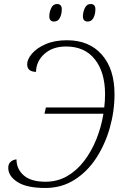

<svg xmlns="http://www.w3.org/2000/svg" viewBox="-20 -924 624 954"><path d="M205 10Q113 10 67 -19.5Q21 -49 21 -90Q21 -110 33.5 -120.5Q46 -131 62 -132Q62 -84 98 -52.5Q134 -21 206 -21Q265 -21 313 -48.5Q361 -76 397.5 -123.5Q434 -171 458.5 -231.5Q483 -292 494 -359H201L208 -390H498Q502 -423 502 -456Q502 -565 451.5 -629Q401 -693 308 -693Q242 -693 201 -656.5Q160 -620 159 -567Q139 -567 127 -576Q115 -585 115 -605Q115 -629 138.5 -657Q162 -685 206.5 -704.5Q251 -724 313 -724Q423 -724 486 -652.5Q549 -581 549 -456Q549 -371 525.5 -288.5Q502 -206 458 -138.5Q414 -71 350 -30.5Q286 10 205 10ZM416 -817Q392 -817 392 -843Q392 -864 401.5 -884Q411 -904 430 -904Q454 -904 454 -878Q454 -854 444.5 -835.5Q435 -817 416 -817ZM249 -817Q225 -817 225 -843Q225 -864 234.5 -884Q244 -904 263 -904Q287 -904 287 -878Q287 -854 277.5 -835.5Q268 -817 249 -817Z"/></svg>

Font: Noto Serif ExtraLight
Style: Italic
Weight: 200
Italic angle: -12°
Designer: Monotype Design Team
Foundry: Monotype Imaging Inc.
Version: Version 2.014; ttfautohint (v1.8.4.7-5d5b)